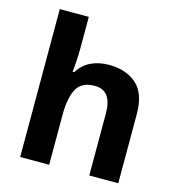

<svg xmlns="http://www.w3.org/2000/svg" viewBox="-112 -857 880 953"><g transform="rotate(15 328.5 -380.0)"><path d="M227 -605Q227 -565 224.5 -528Q222 -491 220 -476H228Q254 -518 295 -537Q336 -556 386 -556Q475 -556 528.5 -508.5Q582 -461 582 -356V0H433V-319Q433 -437 345 -437Q278 -437 252.5 -390.5Q227 -344 227 -257V0H78V-760H227Z"/></g></svg>

Font: Noto Sans Medefaidrin
Style: Bold
Weight: 700
Designer: Dalton Maag Ltd
Foundry: Dalton Maag Ltd
Version: Version 1.002; ttfautohint (v1.8.4.7-5d5b)